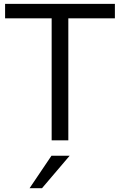

<svg xmlns="http://www.w3.org/2000/svg" viewBox="-20 -739 632 1011"><path d="M6.8 -718.8H585V-642.6H339.8V0H252V-642.6H6.8ZM135.7 252 251 81.1H346.7L201.2 252Z"/></svg>

Font: Min Sans
Style: Regular
Weight: 400
Designer: Jinseong-Kim, NotoSansCJK, Nunito
Foundry: Jinseong-Kim
Version: Version 1.400;Glyphs 3.1.2 (3151)